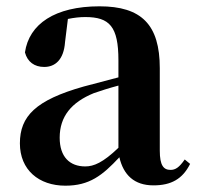

<svg xmlns="http://www.w3.org/2000/svg" viewBox="-20 -572 625 608"><path d="M466 15C522 15 558 -5 582 -53L565 -67C547 -41 535 -34 520 -34C498 -34 486 -48 486 -95V-356C486 -494 428 -552 295 -552C154 -552 72 -496 59 -406C67 -376 89 -360 120 -360C154 -360 182 -382 186 -439L195 -512C215 -516 232 -518 250 -518C327 -518 355 -488 355 -381V-327L245 -298C93 -255 43 -204 43 -118C43 -34 103 16 187 16C263 16 304 -16 358 -74C371 -18 405 15 466 15ZM355 -104C306 -57 277 -45 250 -45C201 -45 169 -75 169 -136C169 -203 206 -248 277 -277C297 -284 325 -293 355 -301Z"/></svg>

Font: GenRyuMin2 TW B
Style: Regular
Weight: 700
Version: Version 2.100;PS 2.1;hotconv 16.6.51;makeotf.lib2.5.65220 DE